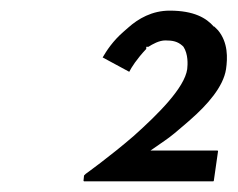

<svg xmlns="http://www.w3.org/2000/svg" viewBox="-20 -857 447 361"><path d="M263 -574 289 -592C301 -600 315 -612 330 -625L338 -632C370 -660 400 -694 405 -727C408 -748 409 -777 390 -800L383 -807H382C368 -823 345 -837 299 -837C266 -837 240 -822 221 -805L213 -798C192 -780 180 -761 173 -749L223 -722C227 -730 237 -746 255 -765V-769H259C267 -774 279 -781 291 -781C305 -781 314 -779 323 -771L325 -769C334 -755 333 -736 332 -727C327 -692 278 -643 231 -601C187 -563 141 -530 141 -530L138 -527L137 -517L138 -516H381L382 -517L390 -573L389 -574ZM390 -800V-801Z"/></svg>

Font: Hussar Woodtype
Style: SeBdObl
Weight: 900
Foundry: Cannot Into Space Fonts
Version: Version 1.07